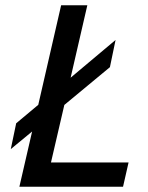

<svg xmlns="http://www.w3.org/2000/svg" viewBox="-20 -710 564 730"><path d="M173.8 -92.3H468.8L447.8 0H53.7L102.1 -210L21 -143.1L41.5 -241.2L125.5 -311.5L212.4 -689.9H312L248.5 -414.6L419.4 -558.1L397.9 -454.6L224.6 -311Z"/></svg>

Font: HK Grotesk Medium Italic
Style: Regular
Weight: 500
Italic angle: -13°
Designer: Alfredo Marco Pradil and Stefan Peev
Foundry: Hanken Design Co.
Version: Version 1.000;PS 001.000;hotconv 1.0.88;makeotf.lib2.5.64775